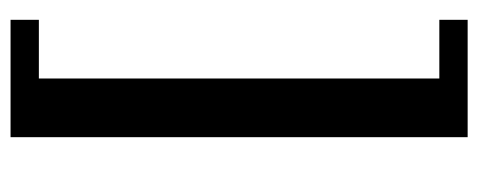

<svg xmlns="http://www.w3.org/2000/svg" viewBox="-298 -502 928 373"><g transform="rotate(90 166.5 -316.0)"><path d="M19 73H133V-705H19V-760H247V128H19Z"/></g></svg>

Font: Volkhov
Style: Regular
Weight: 400
Designer: Cyreal (www.cyreal.org)
Foundry: Cyreal (www.cyreal.org)
Version: Version 1.010